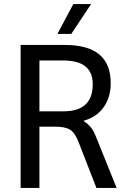

<svg xmlns="http://www.w3.org/2000/svg" viewBox="-20 -920 621 940"><path d="M81 0ZM81 -700H296Q410 -700 466 -653.5Q522 -607 522 -513Q522 -443 487 -394.5Q452 -346 390 -329V-327Q411 -313 424 -297.5Q437 -282 446 -260L551 0H452L364 -226Q347 -270 323 -285Q299 -300 248 -300H173V0H81ZM291 -375Q434 -375 434 -507Q434 -566 398 -595Q362 -624 288 -624H173V-375ZM339 -900H426L329 -754H261Z"/></svg>

Font: Sarabun
Style: Regular
Weight: 400
Designer: Suppakit Chalermlarp | Katatrad Co.,Ltd.
Foundry: Cadson Demak Co.,Ltd.
Version: Version 1.000; ttfautohint (v1.6)